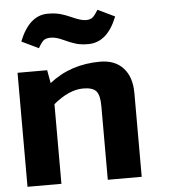

<svg xmlns="http://www.w3.org/2000/svg" viewBox="-55 -842 788 891"><g transform="rotate(-5 339.0 -396.0)"><path d="M37 0V-531H175L186 -470Q285 -549 423 -549Q492 -549 530.5 -507Q569 -465 569 -390V0H411V-344Q411 -394 394.5 -413Q378 -432 334 -432Q268 -432 195 -371V0ZM67 -674Q114 -792 200 -792Q235 -792 259.5 -785Q284 -778 308 -767Q352 -747 374 -747Q396 -747 407 -757Q418 -767 432 -790L511 -752Q465 -635 376 -635Q343 -635 319 -642Q295 -649 262 -664.5Q229 -680 205 -680Q181 -680 170 -670Q159 -660 146 -636Z"/></g></svg>

Font: Fix15 Mono
Style: Bold
Weight: 700
Designer: Carrois Corporate & Edenspiekermann AG
Foundry: Carrois Corporate GbR & Edenspiekermann AG
Version: Version 3.206